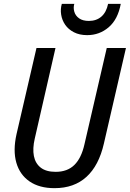

<svg xmlns="http://www.w3.org/2000/svg" viewBox="-20 -970 676 1000"><path d="M264 10Q185 10 134 -25Q83 -60 65 -123Q47 -186 66 -271L170 -720H269L161 -248Q149 -196 156.5 -157.5Q164 -119 192 -97Q220 -75 270 -75Q331 -75 367.5 -111Q404 -147 420 -219L536 -720H636L521 -222Q495 -108 430.5 -49Q366 10 264 10ZM434 -787Q394 -787 365 -802Q336 -817 319.5 -841Q303 -865 298.5 -894Q294 -923 302 -950H367Q361 -930 367 -909Q373 -888 392 -874.5Q411 -861 443 -861Q482 -861 508 -883.5Q534 -906 543 -950H609Q594 -869 546 -828Q498 -787 434 -787Z"/></svg>

Font: Instrument Sans SemiCondensed Medium
Style: Italic
Weight: 500
Width: 4
Italic angle: -13°
Designer: Rodrigo Fuenzalida
Foundry: fragTYPE
Version: Version 1.000;gftools[0.9.28]